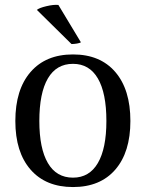

<svg xmlns="http://www.w3.org/2000/svg" viewBox="-20 -743 590 776"><path d="M42 -254Q42 -381 103.5 -452Q165 -523 275 -523Q385 -523 446 -452Q507 -381 507 -254Q507 -128 446 -57.5Q385 13 275 13Q165 13 103.5 -57.5Q42 -128 42 -254ZM410 -254Q410 -367 375.5 -426Q341 -485 275 -485Q208 -485 173.5 -426Q139 -367 139 -254Q139 -143 173.5 -84Q208 -25 275 -25Q341 -25 375.5 -84Q410 -143 410 -254ZM216 -723 307 -572Q303 -569 291 -567Q279 -565 269 -565L129 -703Q138 -711 167.5 -718Q197 -725 216 -723Z"/></svg>

Font: Arima Madurai Medium
Style: Regular
Weight: 500
Designer: Joana Correia and Natanael Gama
Foundry: NDISCOVER
Version: Version 1.020